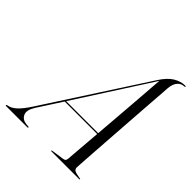

<svg xmlns="http://www.w3.org/2000/svg" viewBox="-245 -838 965 965"><g transform="rotate(45 237.5 -355.0)"><path d="M62.5 -96Q39 -58.5 49 -35.2Q59 -12 87 -8L103.5 -6.5Q109 -6.5 109 -3Q109 0 103.5 0H-45.5Q-50.5 0 -50.5 -3Q-50.5 -6 -43.5 -7.5Q-21.5 -10.5 1.2 -31.2Q24 -52 53 -97L396.5 -627Q426 -673 456.2 -691.2Q486.5 -709.5 516.5 -709.5Q522.5 -709.5 522 -706.5Q522 -703 516.5 -703Q496.5 -703 482 -686.8Q467.5 -670.5 464.5 -639.5Q464.5 -635.5 462 -602.5Q459.5 -569.5 455.8 -518Q452 -466.5 447.8 -405.5Q443.5 -344.5 439.2 -282.5Q435 -220.5 431.2 -167.2Q427.5 -114 425.2 -78.2Q423 -42.5 422.5 -34Q422 -22.5 430.5 -16.2Q439 -10 472.5 -5Q476.5 -5 476.5 -2.5Q476.5 0 472.5 0H276Q272.5 0 272.5 -2.5Q272.5 -4.5 275.5 -5L343 -15Q353 -16.5 356.5 -20.5Q360 -24.5 361 -32.5Q362 -44 366.2 -98Q370.5 -152 376.5 -224.5H145.5ZM400.5 -621.5 149.5 -231H377Q382 -290 387 -353.8Q392 -417.5 396.5 -475Q401 -532.5 404 -575Q407 -617.5 408.5 -634.5Q406.5 -632 400.5 -621.5Z"/></g></svg>

Font: Fraunces 144pt Light
Style: Italic
Weight: 300
Italic angle: -16°
Version: Version 1.000;[0bf87f6ff]